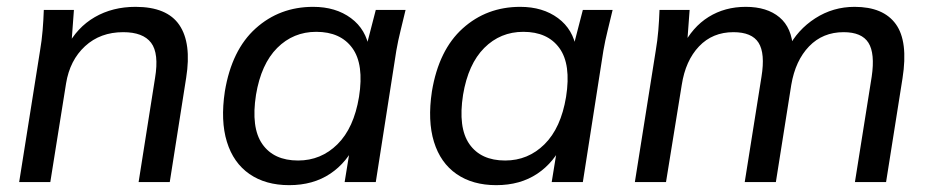

<svg xmlns="http://www.w3.org/2000/svg" viewBox="-20 -532 2722 561"><path d="M36 0 97 -384Q102 -413 104.5 -443Q107 -473 108 -503H196L188 -395L175 -394Q205 -452 257 -482Q309 -512 376 -512Q468 -512 504 -459Q540 -406 524 -305L476 0H385L433 -304Q445 -376 421.5 -407Q398 -438 340 -438Q273 -438 228.5 -397Q184 -356 173 -288L127 0Z M825 9Q756 9 709 -23.5Q662 -56 643 -117.5Q624 -179 637 -265Q657 -386 727 -449Q797 -512 895 -512Q961 -512 1005.5 -479Q1050 -446 1059 -388L1048 -387L1078 -503H1165Q1158 -473 1150.5 -443Q1143 -413 1138 -384L1078 0H987L1006 -117H1021Q995 -58 945 -24.5Q895 9 825 9ZM851 -63Q918 -63 966 -110.5Q1014 -158 1029 -249Q1044 -344 1009.5 -391.5Q975 -439 904 -439Q837 -439 790 -392Q743 -345 728 -255Q713 -159 746.5 -111Q780 -63 851 -63Z M1430 9Q1361 9 1314 -23.5Q1267 -56 1248 -117.5Q1229 -179 1242 -265Q1262 -386 1332 -449Q1402 -512 1500 -512Q1566 -512 1610.5 -479Q1655 -446 1664 -388L1653 -387L1683 -503H1770Q1763 -473 1755.5 -443Q1748 -413 1743 -384L1683 0H1592L1611 -117H1626Q1600 -58 1550 -24.5Q1500 9 1430 9ZM1456 -63Q1523 -63 1571 -110.5Q1619 -158 1634 -249Q1649 -344 1614.5 -391.5Q1580 -439 1509 -439Q1442 -439 1395 -392Q1348 -345 1333 -255Q1318 -159 1351.5 -111Q1385 -63 1456 -63Z M1835 0 1896 -384Q1901 -413 1903.5 -443Q1906 -473 1907 -503H1995L1987 -395H1974Q2003 -453 2050.5 -482.5Q2098 -512 2159 -512Q2221 -512 2257.5 -481.5Q2294 -451 2297 -390H2282Q2310 -445 2362 -478.5Q2414 -512 2477 -512Q2561 -512 2597.5 -461.5Q2634 -411 2617 -303L2569 0H2478L2527 -308Q2537 -376 2517.5 -407Q2498 -438 2445 -438Q2384 -438 2344 -396.5Q2304 -355 2292 -284L2247 0H2156L2205 -308Q2216 -376 2196.5 -407Q2177 -438 2123 -438Q2062 -438 2022.5 -396.5Q1983 -355 1972 -284L1926 0Z"/></svg>

Font: Mulish ExtraLight Medium
Style: Italic
Weight: 500
Italic angle: -9°
Version: Version 3.603